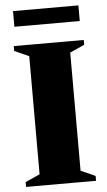

<svg xmlns="http://www.w3.org/2000/svg" viewBox="-57 -873 507 910"><g transform="rotate(-5 196.0 -418.0)"><path d="M362.5 -23V0H29.5V-23L98.5 -54V-616L29.5 -647V-670H362.5V-647L293.5 -616V-54ZM40.5 -761V-835.5H351.5V-761Z"/></g></svg>

Font: Newsreader Text ExtraBold
Style: Regular
Weight: 800
Designer: Hugues Gentile
Foundry: Production Type
Version: Version 1.001